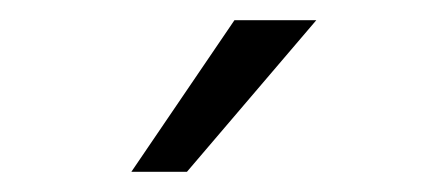

<svg xmlns="http://www.w3.org/2000/svg" viewBox="-20 -818 440 190"><path d="M165 -648H110L212 -798H293Z"/></svg>

Font: Hind Vadodara Light
Style: Regular
Weight: 300
Designer: Hitesh Malaviya
Foundry: Indian Type Foundry
Version: Version 1.000;PS 1.0;hotconv 1.0.86;makeotf.lib2.5.63406; tt